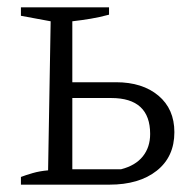

<svg xmlns="http://www.w3.org/2000/svg" viewBox="-20 -503 513 523"><path d="M37 0V-21Q50 -26 69 -31.5Q88 -37 111 -39L118 -445L37 -460V-483H277V-463Q251 -456 227 -452Q203 -448 177 -445V-42H310Q349 -52 369 -77Q389 -102 389 -138Q389 -236 283 -236H148V-279H296Q368 -279 411.5 -242.5Q455 -206 455 -143Q455 -76 407 -38Q359 0 278 0Z"/></svg>

Font: Piazzolla 24pt Light
Style: Regular
Weight: 300
Designer: Juan Pablo del Peral
Foundry: Huerta Tipografica
Version: Version 2.005